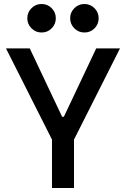

<svg xmlns="http://www.w3.org/2000/svg" viewBox="-20 -934 626 954"><path d="M246.6 -224.1 9.8 -693.4H127.9L288.6 -354H297.4L458 -693.4H576.2L339.4 -224.1ZM238.3 0V-341.8H347.7V0ZM399.4 -772.5Q370.1 -772.5 349.4 -793.2Q328.6 -814 328.6 -843.3Q328.6 -872.6 349.4 -893.3Q370.1 -914.1 399.4 -914.1Q428.7 -914.1 449.5 -893.3Q470.2 -872.6 470.2 -843.3Q470.2 -814 449.7 -793.2Q429.2 -772.5 399.4 -772.5ZM186.5 -772.5Q157.2 -772.5 136.5 -793.2Q115.7 -814 115.7 -843.3Q115.7 -872.6 136.5 -893.3Q157.2 -914.1 186.5 -914.1Q216.3 -914.1 236.8 -893.3Q257.3 -872.6 257.3 -843.3Q257.3 -814 236.8 -793.2Q216.3 -772.5 186.5 -772.5Z"/></svg>

Font: Cascadia Code Medium
Style: Regular
Weight: 500
Monospace: yes
Designer: Aaron Bell
Foundry: Saja Typeworks
Version: Version 2407.024